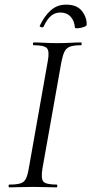

<svg xmlns="http://www.w3.org/2000/svg" viewBox="-20 -808 394 828"><path d="M20 0Q17 0 17 -6Q17 -12 20 -12Q51 -12 67.5 -17Q84 -22 91.5 -37Q99 -52 104 -81L186 -544Q194 -587 182.5 -600Q171 -613 125 -613Q122 -613 122 -619Q122 -625 125 -625Q146 -625 171.5 -623.5Q197 -622 226 -622Q258 -622 284 -623.5Q310 -625 330 -625Q332 -625 332 -619Q332 -613 330 -613Q299 -613 282.5 -607Q266 -601 258.5 -586Q251 -571 245 -542L163 -81Q156 -38 167 -25Q178 -12 225 -12Q227 -12 227 -6Q227 0 225 0Q204 0 178.5 -1Q153 -2 122 -2Q93 -2 67 -1Q41 0 20 0ZM303 -689Q301 -718 284.5 -736Q268 -754 240 -754Q218 -754 200.5 -740Q183 -726 168 -693Q164 -688 157 -691Q150 -694 151 -696Q172 -740 199.5 -764Q227 -788 265 -788Q311 -788 332.5 -761.5Q354 -735 354 -702Q354 -697 346 -693.5Q338 -690 328.5 -688Q319 -686 311 -686Q303 -686 303 -689Z"/></svg>

Font: Cormorant
Style: Italic
Weight: 400
Italic angle: -10°
Designer: Christian Thalmann (Catharsis Fonts)
Foundry: Catharsis Fonts
Version: Version 4.000